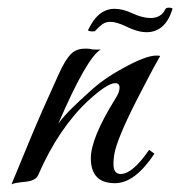

<svg xmlns="http://www.w3.org/2000/svg" viewBox="-20 -474 470 501"><path d="M10 7Q30 -42 60 -114Q90 -186 133 -280Q142 -300 150 -313Q158 -326 165 -333Q179 -347 201 -347Q203 -347 208 -347Q213 -347 222 -345Q236 -344 243 -345Q206 -323 132 -151Q144 -168 164.5 -188.5Q185 -209 213 -234Q231 -251 253 -266.5Q275 -282 301 -296Q360 -329 388 -329Q395 -329 398 -328Q382 -300 368.5 -274Q355 -248 343 -225Q285 -113 278 -70Q277 -63 276.5 -57Q276 -51 276 -46Q276 -20 295 -20Q326 -20 369 -83L383 -73Q332 4 280 4Q217 4 217 -61Q217 -114 282 -218Q292 -234 292 -245Q292 -257 281 -257Q270 -257 252.5 -245.5Q235 -234 211 -212Q173 -177 140 -128.5Q107 -80 80 -18Q74 -3 49 0Q17 3 10 7ZM363 -390Q350 -390 336.5 -394Q323 -398 309 -405Q284 -417 268 -417Q256 -417 247.5 -411Q239 -405 229 -394Q229 -392 221 -392Q217 -392 213 -393Q209 -394 210 -396Q224 -425 241 -438Q258 -451 279 -451Q301 -451 326 -439Q352 -427 373 -427Q401 -427 412 -451Q414 -454 421 -454Q424 -454 427.5 -453Q431 -452 430 -450Q420 -419 403 -404.5Q386 -390 363 -390Z"/></svg>

Font: Carattere
Style: Regular
Weight: 400
Designer: Robert E. Leuschke
Foundry: Robert E. Leuschke
Version: Version 1.010; ttfautohint (v1.8.3)